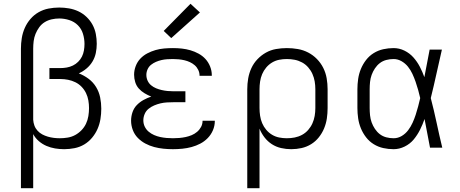

<svg xmlns="http://www.w3.org/2000/svg" viewBox="-20 -783 2440 1018"><path d="M91 215V-525Q91 -553 95.5 -581Q100 -609 111.5 -635Q123 -661 141.5 -682.5Q160 -704 184.5 -718Q209 -732 237 -737.5Q265 -743 294 -743Q320 -743 346 -738.5Q372 -734 395.5 -723Q419 -712 438.5 -693.5Q458 -675 470.5 -652Q483 -629 488 -603Q493 -577 493 -551Q493 -526 488 -502Q483 -478 470.5 -457Q458 -436 439 -420Q420 -404 398 -394Q426 -383 450 -365Q474 -347 489.5 -321.5Q505 -296 511 -266.5Q517 -237 517 -207Q517 -179 512.5 -151.5Q508 -124 497 -99Q486 -74 468 -52.5Q450 -31 426.5 -17Q403 -3 375.5 2.5Q348 8 320 8Q296 8 272 4Q248 0 226 -9.5Q204 -19 185.5 -35Q167 -51 156 -72V215ZM297 -50Q318 -50 339 -53.5Q360 -57 378.5 -67Q397 -77 412 -92.5Q427 -108 436 -127Q445 -146 448.5 -167.5Q452 -189 452 -210Q452 -230 448.5 -250.5Q445 -271 436 -289.5Q427 -308 412.5 -323Q398 -338 379.5 -347Q361 -356 341 -360Q321 -364 300 -364H242V-422H300Q317 -422 334 -425Q351 -428 366.5 -435.5Q382 -443 394.5 -455.5Q407 -468 414.5 -483Q422 -498 425 -515.5Q428 -533 428 -550Q428 -577 420 -603.5Q412 -630 393 -649Q374 -668 347.5 -676.5Q321 -685 294 -685Q274 -685 254 -680.5Q234 -676 217 -665.5Q200 -655 188 -638.5Q176 -622 168.5 -603.5Q161 -585 158.5 -565Q156 -545 156 -525V-154V-148Q157 -132 162.5 -117Q168 -102 179 -90Q190 -78 204 -70.5Q218 -63 233.5 -58.5Q249 -54 265 -52Q281 -50 297 -50Z M897 8Q872 8 847 5.5Q822 3 797.5 -3.5Q773 -10 750.5 -22Q728 -34 710.5 -52Q693 -70 684 -94Q675 -118 675 -143Q675 -166 682.5 -188Q690 -210 705.5 -226Q721 -242 741 -253Q761 -264 782 -271Q764 -278 746.5 -288.5Q729 -299 716 -313.5Q703 -328 697 -347.5Q691 -367 691 -387Q691 -410 699.5 -432.5Q708 -455 724 -472Q740 -489 761 -500Q782 -511 804.5 -517.5Q827 -524 850.5 -526Q874 -528 897 -528Q921 -528 944 -525.5Q967 -523 989.5 -516.5Q1012 -510 1033 -498.5Q1054 -487 1069.5 -470Q1085 -453 1094 -430.5Q1103 -408 1103 -385Q1103 -384 1103 -383Q1103 -382 1103 -381H1038Q1038 -382 1038 -382.5Q1038 -383 1038 -383Q1038 -398 1031 -412.5Q1024 -427 1012.5 -437Q1001 -447 987 -453.5Q973 -460 958 -463.5Q943 -467 927.5 -468.5Q912 -470 897 -470Q882 -470 866.5 -469Q851 -468 836 -464.5Q821 -461 807 -455Q793 -449 781 -439.5Q769 -430 762.5 -415.5Q756 -401 756 -386Q756 -370 762.5 -355.5Q769 -341 781 -331Q793 -321 807.5 -315Q822 -309 837.5 -305.5Q853 -302 868.5 -300.5Q884 -299 900 -299H963V-241H900Q883 -241 865.5 -240Q848 -239 831 -235Q814 -231 797.5 -224Q781 -217 767.5 -206Q754 -195 747 -178.5Q740 -162 740 -145Q740 -127 747.5 -111.5Q755 -96 768 -85Q781 -74 797 -67Q813 -60 829.5 -56.5Q846 -53 863 -51.5Q880 -50 897 -50Q914 -50 931 -51.5Q948 -53 964.5 -56.5Q981 -60 996.5 -66.5Q1012 -73 1025 -84Q1038 -95 1046 -110Q1054 -125 1054 -142Q1054 -142 1054 -142Q1054 -142 1054 -143H1119Q1119 -142 1119 -141.5Q1119 -141 1119 -141Q1119 -116 1109 -92.5Q1099 -69 1081.5 -51Q1064 -33 1042 -21.5Q1020 -10 996 -3.5Q972 3 947 5.5Q922 8 897 8ZM888 -581 848 -619 990 -763 1040 -717Z M1291 215V-310Q1291 -339 1296 -367.5Q1301 -396 1313 -422Q1325 -448 1345 -469Q1365 -490 1390 -504Q1415 -518 1443.5 -523Q1472 -528 1501 -528Q1530 -528 1559 -523Q1588 -518 1614 -504.5Q1640 -491 1660.5 -470Q1681 -449 1694 -423Q1707 -397 1712 -368Q1717 -339 1717 -310V-210Q1717 -182 1713 -155Q1709 -128 1698.5 -102.5Q1688 -77 1670.5 -55Q1653 -33 1629.5 -18.5Q1606 -4 1579 2Q1552 8 1524 8Q1497 8 1470.5 2Q1444 -4 1421.5 -18.5Q1399 -33 1382.5 -54.5Q1366 -76 1356 -101V215ZM1501 -50Q1522 -50 1542.5 -54Q1563 -58 1581.5 -68Q1600 -78 1614 -94Q1628 -110 1636.5 -129Q1645 -148 1648.5 -168.5Q1652 -189 1652 -210V-310Q1652 -331 1648.5 -351.5Q1645 -372 1636.5 -391Q1628 -410 1614 -426Q1600 -442 1581.5 -452Q1563 -462 1542.5 -466Q1522 -470 1501 -470Q1480 -470 1460 -466Q1440 -462 1422.5 -451.5Q1405 -441 1391.5 -425Q1378 -409 1370 -390Q1362 -371 1359 -350.5Q1356 -330 1356 -310V-210Q1356 -190 1359 -169.5Q1362 -149 1370 -130Q1378 -111 1391.5 -95Q1405 -79 1422.5 -68.5Q1440 -58 1460 -54Q1480 -50 1501 -50Z M2067 8Q2039 8 2012 2Q1985 -4 1961.5 -18.5Q1938 -33 1921 -55Q1904 -77 1893.5 -102.5Q1883 -128 1879 -155.5Q1875 -183 1875 -210V-310Q1875 -337 1879 -364.5Q1883 -392 1893.5 -417.5Q1904 -443 1921 -465Q1938 -487 1961.5 -501.5Q1985 -516 2012 -522Q2039 -528 2067 -528Q2097 -528 2124.5 -514.5Q2152 -501 2172 -478.5Q2192 -456 2206 -429Q2220 -402 2230 -374Q2237 -410 2244 -447Q2251 -484 2258 -520H2323Q2308 -456 2294 -391.5Q2280 -327 2264 -263Q2281 -198 2295 -132Q2309 -66 2325 0H2260Q2253 -38 2245.5 -76Q2238 -114 2231 -152Q2221 -123 2207 -95Q2193 -67 2173.5 -43.5Q2154 -20 2125.5 -6Q2097 8 2067 8ZM2067 -50Q2090 -50 2110 -62Q2130 -74 2144 -92.5Q2158 -111 2167.5 -132Q2177 -153 2184 -174.5Q2191 -196 2197 -218.5Q2203 -241 2208 -263Q2203 -285 2197 -306.5Q2191 -328 2183.5 -349.5Q2176 -371 2166.5 -391.5Q2157 -412 2143 -429.5Q2129 -447 2109 -458.5Q2089 -470 2067 -470Q2047 -470 2028 -465Q2009 -460 1994 -448.5Q1979 -437 1968 -420.5Q1957 -404 1950.5 -386Q1944 -368 1942 -348.5Q1940 -329 1940 -310V-210Q1940 -191 1942 -171.5Q1944 -152 1950.5 -134Q1957 -116 1968 -99.5Q1979 -83 1994 -71.5Q2009 -60 2028 -55Q2047 -50 2067 -50Z"/></svg>

Font: Iosevka Aile Custom Light
Style: Regular
Weight: 300
Designer: Belleve Invis
Foundry: Belleve Invis
Version: Version 17.0.2; ttfautohint (v1.8.3)